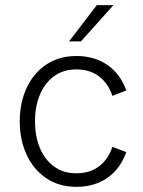

<svg xmlns="http://www.w3.org/2000/svg" viewBox="-20 -717 556 744"><path d="M56.5 -247Q56.5 -318 83 -375.8Q109.5 -433.5 159.2 -466.8Q209 -500 276.5 -500Q345 -500 395.2 -466Q445.5 -432 469.5 -366.5L415.5 -345.5Q399.5 -394 363.8 -421Q328 -448 276.5 -448Q224 -448 187.8 -420.5Q151.5 -393 133.5 -347.2Q115.5 -301.5 115.5 -247Q115.5 -192 133.5 -146.2Q151.5 -100.5 187.8 -73Q224 -45.5 276.5 -45.5Q328 -45.5 363.8 -72.5Q399.5 -99.5 415.5 -148L469.5 -127.5Q445.5 -61.5 395.2 -27.2Q345 7 276.5 7Q209 7 159.2 -26.5Q109.5 -60 83 -117.8Q56.5 -175.5 56.5 -247ZM355 -697H419.5L293.5 -556.5H247.5Z"/></svg>

Font: HK Grotesk Light
Style: Regular
Weight: 300
Designer: Alfredo Marco Pradil
Foundry: Hanken Design Co.
Version: Version 3.001